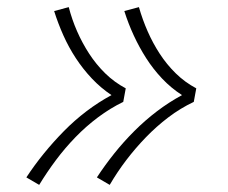

<svg xmlns="http://www.w3.org/2000/svg" viewBox="-20 -607 640 539"><path d="M288 -88 252 -109Q275 -144 301 -176.5Q327 -209 357 -239Q387 -269 420.5 -294.5Q454 -320 491 -340Q460 -360 435 -386.5Q410 -413 390.5 -443.5Q371 -474 355.5 -507.5Q340 -541 329 -576L370 -587Q380 -552 394.5 -519Q409 -486 428.5 -456Q448 -426 473.5 -401Q499 -376 531 -359L524 -321Q486 -303 452.5 -277.5Q419 -252 389.5 -221.5Q360 -191 334.5 -157.5Q309 -124 288 -88ZM90 -88 54 -109Q77 -144 103.5 -176.5Q130 -209 159.5 -239Q189 -269 222.5 -294.5Q256 -320 293 -340Q263 -360 238 -386.5Q213 -413 193 -443.5Q173 -474 158 -507.5Q143 -541 132 -576L173 -587Q182 -552 196.5 -519Q211 -486 230.5 -456Q250 -426 275.5 -401Q301 -376 333 -359L326 -321Q289 -303 255 -277.5Q221 -252 191.5 -221.5Q162 -191 137 -157.5Q112 -124 90 -88Z"/></svg>

Font: Iosevka Slab XLtEx
Style: Italic
Weight: 200
Width: 7
Italic angle: -9°
Monospace: yes
Designer: Belleve Invis
Foundry: Belleve Invis
Version: Version 11.1.0; ttfautohint (v1.8.3)